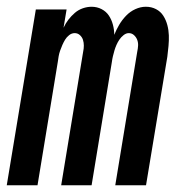

<svg xmlns="http://www.w3.org/2000/svg" viewBox="-32 -548 552 568"><path d="M-12 0 74 -520H165L156 -466Q162 -479 170.5 -490Q179 -501 189.5 -510Q200 -519 213 -523.5Q226 -528 239 -528Q255 -528 268.5 -521Q282 -514 290 -502Q298 -490 302 -475Q306 -460 306 -445Q312 -460 320.5 -474.5Q329 -489 341 -501.5Q353 -514 368.5 -521Q384 -528 399 -528H400Q416 -528 429.5 -521Q443 -514 451 -501.5Q459 -489 463 -474Q467 -459 467.5 -443.5Q468 -428 466.5 -412Q465 -396 463 -380L400 0H309L374 -395Q376 -404 376.5 -413Q377 -422 374 -430Q371 -438 364.5 -444Q358 -450 349 -450Q341 -450 333.5 -444Q326 -438 321 -430.5Q316 -423 312.5 -415Q309 -407 306.5 -398.5Q304 -390 302 -381.5Q300 -373 299 -365L239 0H149L214 -395Q216 -404 216 -413Q216 -422 213.5 -430Q211 -438 204.5 -444Q198 -450 189 -450Q180 -450 172.5 -444Q165 -438 160.5 -430.5Q156 -423 152.5 -415Q149 -407 146 -398.5Q143 -390 141.5 -381.5Q140 -373 139 -365L79 0Z"/></svg>

Font: Iosevka Semibold Oblique
Style: Regular
Weight: 600
Italic angle: -9°
Monospace: yes
Designer: Belleve Invis
Foundry: Belleve Invis
Version: Version 32.5.0; ttfautohint (v1.8.4)